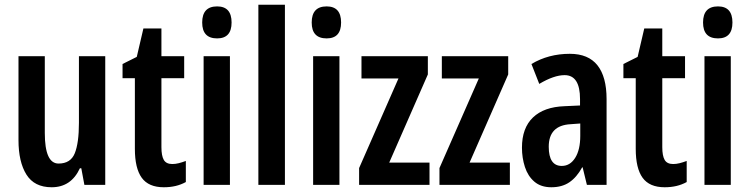

<svg xmlns="http://www.w3.org/2000/svg" viewBox="-20 -780 3164 810"><path d="M424 -543V0H336L323 -70H317Q280 10 198 10Q125 10 91.5 -43.5Q58 -97 58 -189V-543H169V-219Q169 -90 227 -90Q278 -90 295.5 -133.5Q313 -177 313 -262V-543Z M707 -88Q720 -88 734 -91.5Q748 -95 764 -101V-12Q744 -1 721 4.5Q698 10 671 10Q607 10 578 -30Q549 -70 549 -152V-450H497V-510L557 -540L585 -660H661V-543H757V-450H661V-159Q661 -123 671 -105.5Q681 -88 707 -88Z M896 -753Q957 -753 957 -685Q957 -618 896 -618Q833 -618 833 -685Q833 -753 896 -753ZM950 -543V0H839V-543Z M1182 0H1070V-760H1182Z M1358 -753Q1419 -753 1419 -685Q1419 -618 1358 -618Q1295 -618 1295 -685Q1295 -753 1358 -753ZM1412 -543V0H1301V-543Z M1792 0H1495V-71L1661 -449H1505V-543H1785V-466L1622 -94H1792Z M2131 0H1834V-71L2000 -449H1844V-543H2124V-466L1961 -94H2131Z M2384 -553Q2462 -553 2500.5 -504.5Q2539 -456 2539 -362V0H2456L2438 -74H2436Q2413 -32 2382 -11Q2351 10 2306 10Q2262 10 2234.5 -13.5Q2207 -37 2194.5 -75.5Q2182 -114 2182 -157Q2182 -240 2228.5 -284.5Q2275 -329 2362 -332L2427 -335V-362Q2427 -463 2362 -463Q2317 -463 2255 -426L2222 -510Q2294 -553 2384 -553ZM2387 -256Q2295 -251 2295 -161Q2295 -80 2350 -80Q2385 -80 2406.5 -114Q2428 -148 2428 -207V-259Z M2820 -88Q2833 -88 2847 -91.5Q2861 -95 2877 -101V-12Q2857 -1 2834 4.5Q2811 10 2784 10Q2720 10 2691 -30Q2662 -70 2662 -152V-450H2610V-510L2670 -540L2698 -660H2774V-543H2870V-450H2774V-159Q2774 -123 2784 -105.5Q2794 -88 2820 -88Z M3009 -753Q3070 -753 3070 -685Q3070 -618 3009 -618Q2946 -618 2946 -685Q2946 -753 3009 -753ZM3063 -543V0H2952V-543Z"/></svg>

Font: Noto Sans Khmer UI ExtraCondensed SemiBold
Style: Regular
Weight: 600
Width: 2
Designer: Danh Hong and the Monotype Design Team
Foundry: Monotype Imaging Inc.
Version: Version 2.002; ttfautohint (v1.8.4.7-5d5b)